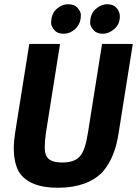

<svg xmlns="http://www.w3.org/2000/svg" viewBox="-20 -874 646 905"><path d="M45 -175Q45 -208 51 -246L118 -667H263L197 -251Q191 -211 191 -181.5Q191 -152 199 -138Q214 -108 273.5 -108Q333 -108 358 -139Q382 -166 395 -251L461 -667H606L539 -246Q522 -131 464 -64Q393 10 255.5 11Q118 12 69 -64Q45 -108 45 -175ZM360 -786Q356 -756 332.5 -735.5Q309 -715 279.5 -715Q250 -715 235.5 -733Q221 -751 221 -765Q221 -809 246.5 -831.5Q272 -854 301.5 -854Q331 -854 346 -836.5Q361 -819 361 -805.5Q361 -792 360 -786ZM545 -797Q545 -760 519 -737.5Q493 -715 464 -715Q435 -715 420 -733Q405 -751 405 -765Q405 -809 431 -831.5Q457 -854 486 -854Q515 -854 530 -836Q545 -818 545 -797Z"/></svg>

Font: Rambla
Style: Bold Italic
Weight: 700
Italic angle: -12°
Designer: Martin Sommaruga
Foundry: Martin Sommaruga
Version: Version 1.001